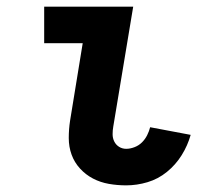

<svg xmlns="http://www.w3.org/2000/svg" viewBox="-20 -550 640 578"><path d="M360 8Q333 8 307.5 3.5Q282 -1 260 -12.5Q238 -24 221 -42.5Q204 -61 195.5 -84.5Q187 -108 187 -134.5Q187 -161 191 -187L229 -420H113V-530H381L321 -169Q319 -158 319 -146Q319 -134 324 -124Q329 -114 338.5 -108Q348 -102 360 -102Q372 -102 385 -107Q398 -112 407.5 -121.5Q417 -131 423 -143Q429 -155 432 -167L554 -144Q545 -112 527 -83Q509 -54 482.5 -32.5Q456 -11 424 -1.5Q392 8 360 8Z"/></svg>

Font: Iosevka Curly XBdEx
Style: Italic
Weight: 800
Width: 7
Italic angle: -9°
Monospace: yes
Designer: Belleve Invis
Foundry: Belleve Invis
Version: Version 11.1.0; ttfautohint (v1.8.3)